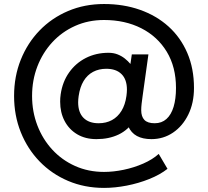

<svg xmlns="http://www.w3.org/2000/svg" viewBox="-20 -752 1017 938"><path d="M488.3 -732.4Q393.1 -732.4 312.7 -698.2Q232.4 -664.1 173.3 -603Q114.3 -542 81.5 -460.2Q48.8 -378.4 48.8 -283.2Q48.8 -188 81.5 -106.2Q114.3 -24.4 173.3 36.6Q232.4 97.7 312.7 131.8Q393.1 166 488.3 166Q541.5 166 599.1 154.8Q656.7 143.6 709.2 122.6Q761.7 101.6 798.3 72.8L755.4 0Q725.1 27.3 679.9 47.1Q634.8 66.9 584.5 77.4Q534.2 87.9 488.3 87.9Q411.6 87.9 347.2 59.1Q282.7 30.3 235.6 -20.8Q188.5 -71.8 162.6 -139.2Q136.7 -206.5 136.7 -283.2Q136.7 -360.4 162.6 -427.5Q188.5 -494.6 235.6 -545.7Q282.7 -596.7 347.2 -625.5Q411.6 -654.3 488.3 -654.3Q590.8 -654.3 670.2 -614Q749.5 -573.7 794.7 -499.3Q839.8 -424.8 839.8 -322.3H927.7Q927.7 -417.5 895 -493.4Q862.3 -569.3 803.2 -622.6Q744.1 -675.8 663.8 -704.1Q583.5 -732.4 488.3 -732.4ZM499.5 -416Q547.4 -416 573.7 -389.9Q600.1 -363.8 600.1 -314Q600.1 -306.6 599.4 -299.1Q598.6 -291.5 597.7 -283.2Q591.8 -240.2 573.5 -210.4Q555.2 -180.7 526.9 -165.3Q498.5 -149.9 461.9 -149.9Q414.1 -149.9 387.9 -176.3Q361.8 -202.6 361.8 -252.4Q361.8 -259.8 362.5 -267.6Q363.3 -275.4 364.3 -283.2Q370.6 -326.7 388.4 -356.2Q406.2 -385.7 434.6 -400.9Q462.9 -416 499.5 -416ZM510.3 -494.1Q449.2 -494.1 399.4 -468.8Q349.6 -443.4 317.4 -397.7Q285.2 -352.1 276.4 -291Q274.9 -281.7 274.4 -272.7Q273.9 -263.7 273.9 -254.9Q273.9 -202.6 295.4 -161.4Q316.9 -120.1 356.7 -96.2Q396.5 -72.3 451.2 -72.3Q512.2 -72.3 559.3 -94.7Q606.4 -117.2 636.5 -164.1Q666.5 -210.9 676.8 -283.2L705.1 -486.3H624L617.2 -439.5Q605.5 -453.6 589.8 -466.1Q574.2 -478.5 554.4 -486.3Q534.7 -494.1 510.3 -494.1ZM719.7 -72.3Q778.3 -72.3 825.4 -104.2Q872.6 -136.2 900.1 -192.6Q927.7 -249 927.7 -322.3H839.8Q839.8 -269 828.1 -230.2Q816.4 -191.4 793.2 -170.7Q770 -149.9 735.8 -149.9Q700.7 -149.9 685.3 -166.3Q669.9 -182.6 669.9 -213.9Q669.9 -228 671.9 -245.6Q673.8 -263.2 676.8 -283.2H597.7Q595.2 -265.1 593.8 -248.3Q592.3 -231.4 592.3 -216.3Q592.3 -167 606.4 -135Q620.6 -103 648.9 -87.6Q677.2 -72.3 719.7 -72.3Z"/></svg>

Font: Giphurs
Style: Regular
Weight: 400
Version: Version 2.010